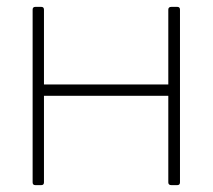

<svg xmlns="http://www.w3.org/2000/svg" viewBox="-20 -526 619 559"><path d="M100 13H83Q75 13 75 5V-498Q75 -506 83 -506H100Q108 -506 108 -498V-280H470V-498Q470 -506 479 -506H496Q504 -506 504 -498V5Q504 13 496 13H479Q470 13 470 5V-247H108V5Q108 13 100 13Z"/></svg>

Font: LINE Seed JP_TTF Thin
Style: Regular
Weight: 250
Designer: LY Corporation & Fontrix & Fontworks
Version: Version 1.008